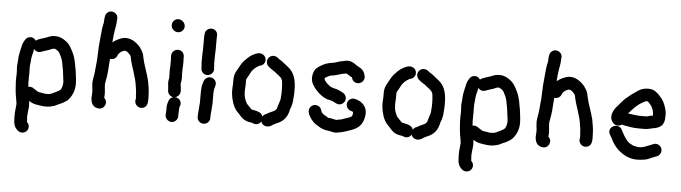

<svg xmlns="http://www.w3.org/2000/svg" viewBox="-53 -947 4907 1383"><g transform="rotate(5 2400.5 -255.5)"><path d="M182 162C182 147 175 136 166 127C165 123 166 119 166 116C166 111 165 103 164 94C164 66 169 44 171 16C171 6 171 -2 170 -9C170 -14 170 -20 169 -25C169 -24 169 -24 170 -24C191 -11 207 -4 234 -1C251 1 264 5 284 5H300C317 5 339 -1 352 -5C364 -9 379 -19 392 -23C409 -30 428 -41 441 -51C469 -76 493 -120 493 -173C493 -207 487 -241 483 -274L479 -294C476 -317 471 -342 464 -363L458 -381C454 -392 448 -402 443 -413C431 -437 416 -462 394 -477C373 -492 350 -506 317 -506C297 -507 276 -501 261 -494C234 -482 199 -478 178 -461C169 -476 148 -489 124 -480C103 -472 98 -455 88 -437C81 -422 80 -401 74 -384L70 -364C67 -349 64 -337 64 -318C63 -311 63 -305 63 -301C62 -298 62 -294 62 -291C61 -284 60 -278 60 -271V-258C60 -252 60 -246 61 -241C61 -237 61 -232 62 -227V-211C61 -202 61 -193 61 -185V-153C61 -144 63 -133 63 -124C63 -112 65 -105 65 -93C67 -79 68 -66 70 -53L74 -31C76 -21 78 -11 79 -1V13L77 33C74 51 73 75 73 96C74 104 74 111 74 118C74 148 81 171 97 187C107 198 119 207 136 207C161 207 182 188 182 162ZM168 -381C168 -385 169 -389 170 -393C170 -395 171 -397 172 -398V-400C179 -391 187 -386 197 -383C217 -378 229 -388 244 -392C257 -396 271 -400 282 -404C292 -408 302 -415 315 -415H321C335 -408 349 -400 356 -386C366 -367 376 -348 381 -324C389 -286 396 -244 400 -201L402 -185V-173C402 -157 395 -138 389 -127C382 -120 371 -113 360 -108C341 -101 324 -86 299 -86H278C273 -87 269 -88 264 -89L250 -91C237 -93 227 -94 218 -101C197 -112 183 -133 154 -125C154 -134 152 -144 152 -153V-208C153 -218 153 -226 152 -233C152 -238 153 -243 152 -248V-277C153 -283 154 -289 154 -294C155 -299 155 -306 156 -314C156 -340 164 -359 168 -381Z M630 -360C628 -332 624 -302 622 -275C620 -247 611 -222 611 -192C611 -173 614 -153 616 -136V-123C616 -111 614 -96 614 -84C616 -47 631 -20 666 -15C710 -5 741 -62 705 -94C705 -102 707 -113 707 -120C707 -145 702 -167 702 -192C702 -200 705 -211 706 -218C715 -259 718 -311 721 -357C721 -363 722 -370 723 -377C752 -372 771 -392 777 -414C781 -418 784 -423 789 -428C796 -435 808 -439 815 -443C816 -443 818 -444 823 -445L833 -443C839 -441 843 -438 848 -433C858 -424 867 -417 870 -404C882 -334 917 -267 925 -193C929 -171 931 -160 931 -138C932 -129 933 -121 933 -114C933 -105 932 -103 931 -97C925 -59 969 -30 1002 -53C1020 -66 1023 -85 1023 -114C1023 -122 1023 -131 1022 -141C1022 -177 1015 -211 1009 -244C999 -289 970 -361 962 -403L957 -428C951 -447 940 -465 929 -480C901 -511 856 -550 796 -533C770 -524 748 -513 729 -497C730 -519 733 -538 735 -559C739 -594 748 -622 748 -659L749 -668C755 -706 708 -734 676 -708C658 -694 658 -675 656 -647C656 -641 656 -636 655 -632C648 -604 643 -566 641 -533C639 -498 633 -462 633 -426C633 -406 630 -379 630 -360Z M1250 -188V-194C1250 -203 1249 -217 1247 -225C1247 -230 1246 -236 1245 -241V-244C1246 -246 1246 -247 1246 -248C1248 -256 1249 -265 1250 -275V-291C1250 -296 1250 -302 1249 -310V-345C1250 -350 1250 -355 1250 -361C1251 -368 1251 -375 1251 -384V-409C1250 -416 1250 -423 1250 -430V-441C1250 -454 1245 -464 1236 -473C1207 -500 1159 -479 1159 -439V-428C1159 -421 1159 -413 1160 -406V-366C1159 -361 1159 -356 1159 -351C1158 -344 1158 -337 1158 -330C1158 -323 1158 -315 1159 -306V-274C1156 -266 1155 -258 1155 -251C1154 -242 1155 -234 1156 -227C1156 -224 1156 -221 1157 -218C1157 -211 1159 -201 1159 -194V-188C1159 -164 1179 -143 1202 -142C1186 -139 1175 -129 1169 -114C1165 -101 1159 -85 1159 -71V-52C1158 -44 1158 -38 1158 -35C1157 -29 1157 -23 1157 -17V-8C1157 16 1179 37 1203 37C1227 37 1248 16 1248 -8V-28C1249 -32 1249 -39 1249 -48C1250 -57 1250 -65 1250 -70C1250 -73 1253 -79 1254 -82C1267 -113 1242 -143 1214 -143C1232 -148 1250 -165 1250 -188ZM1144 -659C1144 -633 1166 -611 1192 -611C1217 -611 1238 -631 1238 -656C1238 -682 1216 -705 1189 -705C1164 -705 1144 -684 1144 -659Z M1391 -68C1390 -61 1390 -54 1389 -47C1389 -39 1389 -32 1388 -25V-16C1388 -3 1392 7 1401 16C1428 44 1479 26 1479 -14V-23C1479 -35 1481 -51 1482 -64C1482 -84 1486 -100 1486 -120V-194C1486 -199 1486 -204 1487 -210C1487 -226 1492 -236 1495 -249C1504 -277 1485 -300 1465 -306C1437 -314 1415 -295 1408 -275C1402 -258 1396 -237 1396 -215C1395 -208 1395 -201 1395 -194V-121C1395 -116 1395 -111 1394 -107C1394 -95 1391 -80 1391 -68ZM1382 -455V-402C1383 -395 1383 -389 1384 -384V-374L1385 -366C1385 -353 1390 -343 1399 -334C1428 -307 1476 -328 1476 -368L1475 -376C1475 -383 1475 -390 1474 -396C1474 -399 1474 -402 1473 -406V-455C1473 -471 1475 -494 1475 -510V-588C1475 -611 1480 -624 1467 -641C1442 -673 1392 -657 1386 -620V-613C1385 -607 1384 -599 1384 -589V-510C1384 -494 1382 -471 1382 -455Z M1975 -270V-243C1975 -234 1973 -222 1973 -211C1972 -205 1972 -200 1972 -197L1970 -187C1965 -171 1960 -155 1955 -140L1951 -124C1950 -123 1950 -123 1950 -122L1942 -114C1938 -108 1922 -102 1918 -100C1905 -93 1895 -91 1883 -82C1869 -77 1860 -72 1852 -59C1847 -77 1836 -85 1819 -91C1805 -97 1794 -97 1780 -101L1770 -103C1761 -112 1754 -120 1745 -129C1739 -135 1732 -141 1729 -149C1721 -165 1711 -189 1711 -211C1710 -215 1710 -219 1710 -224V-237C1711 -242 1711 -248 1711 -254C1712 -261 1712 -268 1712 -276V-311C1712 -315 1714 -319 1716 -323C1723 -334 1731 -349 1737 -361C1748 -386 1772 -408 1796 -420C1796 -421 1796 -421 1797 -421C1812 -424 1822 -428 1831 -440C1847 -462 1839 -490 1820 -503C1792 -523 1758 -503 1736 -491C1722 -483 1695 -458 1685 -446C1669 -428 1658 -407 1646 -385L1636 -367C1627 -351 1623 -336 1621 -314V-276C1621 -271 1621 -265 1620 -260C1620 -253 1620 -247 1619 -241V-221C1620 -215 1620 -209 1620 -203C1625 -156 1640 -112 1664 -83C1673 -72 1686 -62 1694 -50C1701 -43 1707 -37 1713 -32C1729 -18 1754 -11 1781 -8L1783 -7L1791 -4C1816 7 1838 -7 1848 -23C1851 -11 1859 -2 1870 4C1895 17 1920 4 1937 -9C1950 -16 1962 -21 1977 -28C2010 -45 2034 -75 2043 -116L2047 -132L2053 -146C2059 -166 2063 -182 2063 -207C2064 -218 2066 -232 2066 -243V-270C2066 -345 2049 -395 2007 -429C1992 -440 1973 -457 1958 -468C1945 -477 1936 -480 1926 -490C1907 -506 1878 -505 1862 -487C1845 -469 1846 -440 1864 -423C1884 -403 1904 -397 1925 -378C1937 -369 1951 -358 1961 -348C1964 -342 1971 -331 1971 -324C1973 -308 1975 -287 1975 -270Z M2500 -141C2500 -138 2500 -134 2499 -131C2499 -126 2493 -113 2488 -113C2468 -101 2440 -97 2418 -87C2410 -87 2402 -85 2394 -83L2384 -81L2374 -83C2362 -86 2340 -91 2326 -91C2318 -96 2310 -100 2301 -106C2292 -109 2272 -125 2272 -137C2267 -152 2261 -163 2247 -170C2221 -183 2196 -169 2186 -151C2174 -129 2185 -104 2195 -87C2209 -62 2232 -39 2258 -26C2281 -10 2302 -1 2338 2C2358 5 2376 14 2400 9C2434 4 2465 -6 2494 -17L2510 -23C2558 -42 2584 -75 2591 -135C2597 -193 2559 -228 2517 -240C2487 -253 2460 -238 2452 -214C2443 -186 2461 -163 2481 -156C2487 -154 2495 -153 2500 -148ZM2561 -410C2557 -428 2554 -441 2541 -455C2529 -468 2518 -473 2503 -481L2476 -499C2459 -509 2440 -517 2412 -511C2388 -506 2366 -502 2346 -494L2330 -490C2323 -489 2316 -488 2310 -487L2292 -483C2265 -477 2239 -461 2219 -447C2199 -432 2192 -418 2186 -392C2180 -365 2185 -344 2194 -324C2211 -292 2237 -266 2265 -245C2279 -235 2289 -231 2305 -224C2315 -221 2337 -218 2346 -213C2347 -213 2347 -213 2348 -212C2357 -207 2366 -203 2375 -199C2402 -186 2426 -203 2435 -221C2448 -248 2430 -274 2412 -282C2398 -288 2386 -297 2371 -301C2358 -304 2336 -309 2325 -315C2324 -315 2322 -316 2320 -317C2312 -324 2298 -334 2291 -343C2285 -350 2275 -359 2275 -369C2274 -370 2274 -371 2275 -372C2275 -373 2275 -374 2276 -375C2286 -383 2299 -388 2310 -394C2331 -397 2354 -402 2374 -408L2392 -414C2397 -415 2402 -416 2408 -417L2428 -421C2436 -417 2447 -409 2455 -404C2456 -403 2471 -397 2471 -395C2473 -383 2479 -373 2489 -366C2522 -343 2567 -372 2561 -410Z M3062 -270V-243C3062 -234 3060 -222 3060 -211C3059 -205 3059 -200 3059 -197L3057 -187C3052 -171 3047 -155 3042 -140L3038 -124C3037 -123 3037 -123 3037 -122L3029 -114C3025 -108 3009 -102 3005 -100C2992 -93 2982 -91 2970 -82C2956 -77 2947 -72 2939 -59C2934 -77 2923 -85 2906 -91C2892 -97 2881 -97 2867 -101L2857 -103C2848 -112 2841 -120 2832 -129C2826 -135 2819 -141 2816 -149C2808 -165 2798 -189 2798 -211C2797 -215 2797 -219 2797 -224V-237C2798 -242 2798 -248 2798 -254C2799 -261 2799 -268 2799 -276V-311C2799 -315 2801 -319 2803 -323C2810 -334 2818 -349 2824 -361C2835 -386 2859 -408 2883 -420C2883 -421 2883 -421 2884 -421C2899 -424 2909 -428 2918 -440C2934 -462 2926 -490 2907 -503C2879 -523 2845 -503 2823 -491C2809 -483 2782 -458 2772 -446C2756 -428 2745 -407 2733 -385L2723 -367C2714 -351 2710 -336 2708 -314V-276C2708 -271 2708 -265 2707 -260C2707 -253 2707 -247 2706 -241V-221C2707 -215 2707 -209 2707 -203C2712 -156 2727 -112 2751 -83C2760 -72 2773 -62 2781 -50C2788 -43 2794 -37 2800 -32C2816 -18 2841 -11 2868 -8L2870 -7L2878 -4C2903 7 2925 -7 2935 -23C2938 -11 2946 -2 2957 4C2982 17 3007 4 3024 -9C3037 -16 3049 -21 3064 -28C3097 -45 3121 -75 3130 -116L3134 -132L3140 -146C3146 -166 3150 -182 3150 -207C3151 -218 3153 -232 3153 -243V-270C3153 -345 3136 -395 3094 -429C3079 -440 3060 -457 3045 -468C3032 -477 3023 -480 3013 -490C2994 -506 2965 -505 2949 -487C2932 -469 2933 -440 2951 -423C2971 -403 2991 -397 3012 -378C3024 -369 3038 -358 3048 -348C3051 -342 3058 -331 3058 -324C3060 -308 3062 -287 3062 -270Z M3394 162C3394 147 3387 136 3378 127C3377 123 3378 119 3378 116C3378 111 3377 103 3376 94C3376 66 3381 44 3383 16C3383 6 3383 -2 3382 -9C3382 -14 3382 -20 3381 -25C3381 -24 3381 -24 3382 -24C3403 -11 3419 -4 3446 -1C3463 1 3476 5 3496 5H3512C3529 5 3551 -1 3564 -5C3576 -9 3591 -19 3604 -23C3621 -30 3640 -41 3653 -51C3681 -76 3705 -120 3705 -173C3705 -207 3699 -241 3695 -274L3691 -294C3688 -317 3683 -342 3676 -363L3670 -381C3666 -392 3660 -402 3655 -413C3643 -437 3628 -462 3606 -477C3585 -492 3562 -506 3529 -506C3509 -507 3488 -501 3473 -494C3446 -482 3411 -478 3390 -461C3381 -476 3360 -489 3336 -480C3315 -472 3310 -455 3300 -437C3293 -422 3292 -401 3286 -384L3282 -364C3279 -349 3276 -337 3276 -318C3275 -311 3275 -305 3275 -301C3274 -298 3274 -294 3274 -291C3273 -284 3272 -278 3272 -271V-258C3272 -252 3272 -246 3273 -241C3273 -237 3273 -232 3274 -227V-211C3273 -202 3273 -193 3273 -185V-153C3273 -144 3275 -133 3275 -124C3275 -112 3277 -105 3277 -93C3279 -79 3280 -66 3282 -53L3286 -31C3288 -21 3290 -11 3291 -1V13L3289 33C3286 51 3285 75 3285 96C3286 104 3286 111 3286 118C3286 148 3293 171 3309 187C3319 198 3331 207 3348 207C3373 207 3394 188 3394 162ZM3380 -381C3380 -385 3381 -389 3382 -393C3382 -395 3383 -397 3384 -398V-400C3391 -391 3399 -386 3409 -383C3429 -378 3441 -388 3456 -392C3469 -396 3483 -400 3494 -404C3504 -408 3514 -415 3527 -415H3533C3547 -408 3561 -400 3568 -386C3578 -367 3588 -348 3593 -324C3601 -286 3608 -244 3612 -201L3614 -185V-173C3614 -157 3607 -138 3601 -127C3594 -120 3583 -113 3572 -108C3553 -101 3536 -86 3511 -86H3490C3485 -87 3481 -88 3476 -89L3462 -91C3449 -93 3439 -94 3430 -101C3409 -112 3395 -133 3366 -125C3366 -134 3364 -144 3364 -153V-208C3365 -218 3365 -226 3364 -233C3364 -238 3365 -243 3364 -248V-277C3365 -283 3366 -289 3366 -294C3367 -299 3367 -306 3368 -314C3368 -340 3376 -359 3380 -381Z M3842 -360C3840 -332 3836 -302 3834 -275C3832 -247 3823 -222 3823 -192C3823 -173 3826 -153 3828 -136V-123C3828 -111 3826 -96 3826 -84C3828 -47 3843 -20 3878 -15C3922 -5 3953 -62 3917 -94C3917 -102 3919 -113 3919 -120C3919 -145 3914 -167 3914 -192C3914 -200 3917 -211 3918 -218C3927 -259 3930 -311 3933 -357C3933 -363 3934 -370 3935 -377C3964 -372 3983 -392 3989 -414C3993 -418 3996 -423 4001 -428C4008 -435 4020 -439 4027 -443C4028 -443 4030 -444 4035 -445L4045 -443C4051 -441 4055 -438 4060 -433C4070 -424 4079 -417 4082 -404C4094 -334 4129 -267 4137 -193C4141 -171 4143 -160 4143 -138C4144 -129 4145 -121 4145 -114C4145 -105 4144 -103 4143 -97C4137 -59 4181 -30 4214 -53C4232 -66 4235 -85 4235 -114C4235 -122 4235 -131 4234 -141C4234 -177 4227 -211 4221 -244C4211 -289 4182 -361 4174 -403L4169 -428C4163 -447 4152 -465 4141 -480C4113 -511 4068 -550 4008 -533C3982 -524 3960 -513 3941 -497C3942 -519 3945 -538 3947 -559C3951 -594 3960 -622 3960 -659L3961 -668C3967 -706 3920 -734 3888 -708C3870 -694 3870 -675 3868 -647C3868 -641 3868 -636 3867 -632C3860 -604 3855 -566 3853 -533C3851 -498 3845 -462 3845 -426C3845 -406 3842 -379 3842 -360Z M4357 -149 4372 -122C4388 -89 4409 -58 4436 -36C4467 -10 4510 15 4565 15H4577C4582 15 4589 14 4598 13C4627 11 4644 6 4665 -5C4679 -11 4683 -12 4698 -18L4709 -22C4727 -29 4745 -54 4734 -82C4727 -100 4701 -119 4674 -106L4663 -102C4657 -99 4652 -97 4649 -96C4628 -89 4607 -76 4577 -76H4565C4563 -76 4560 -77 4556 -78C4542 -80 4531 -82 4520 -89L4506 -97C4503 -98 4500 -101 4496 -104L4484 -116C4466 -138 4451 -165 4438 -191C4411 -242 4327 -202 4357 -149ZM4474 -311C4504 -345 4536 -381 4579 -402C4584 -405 4589 -409 4595 -409C4596 -410 4598 -410 4600 -410H4607C4615 -404 4619 -399 4625 -392L4635 -380C4636 -379 4637 -377 4638 -375L4644 -361L4648 -353C4651 -338 4654 -332 4654 -311C4651 -310 4648 -310 4646 -310C4639 -309 4633 -307 4627 -306C4622 -304 4613 -301 4606 -301H4555C4550 -301 4545 -301 4541 -302C4519 -305 4494 -307 4474 -311ZM4437 -227C4442 -225 4446 -224 4451 -223C4485 -217 4517 -210 4555 -210H4609C4635 -212 4654 -220 4679 -223C4721 -234 4744 -255 4744 -309C4745 -325 4744 -337 4743 -345C4736 -381 4725 -411 4707 -436C4691 -455 4680 -470 4658 -485C4640 -498 4624 -501 4600 -501C4572 -501 4548 -491 4530 -479C4499 -459 4471 -438 4444 -414C4425 -395 4411 -378 4394 -358C4370 -334 4336 -278 4370 -238C4384 -216 4414 -211 4437 -227Z"/></g></svg>

Font: Dictator
Style: Regular
Weight: 500
Version: Version MIL.1277